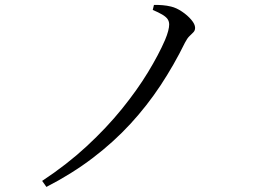

<svg xmlns="http://www.w3.org/2000/svg" viewBox="-20 -728 1040 768"><path d="M591 -688.3 595.8 -708.3Q613.5 -708.6 630.6 -707.2Q647.6 -705.8 664.4 -701.7Q685.8 -696.6 708 -681.6Q730.2 -666.7 745.3 -648.8Q760.4 -630.9 760.4 -616.8Q760.4 -606.1 753.8 -599.2Q747.2 -592.3 738.1 -583.7Q728.9 -575.1 719.7 -557.1Q676.1 -468.2 622.4 -386.8Q568.7 -305.5 502.1 -233Q435.5 -160.6 352.3 -97.1Q269.1 -33.6 165.7 19.7L148.6 -4.4Q247.2 -69.3 327 -143.2Q406.7 -217 467.9 -292.7Q529 -368.3 572 -439.1Q615 -509.9 640.2 -568.2Q648.8 -588.6 652.7 -604Q656.7 -619.4 656.7 -629.8Q656.7 -642.5 650.2 -651.8Q643.7 -661 629 -669.7Q614.3 -678.4 591 -688.3Z"/></svg>

Font: Early Summer Mincho VF
Style: Regular
Weight: 250
Designer: GuiWonder
Version: Version 1.002